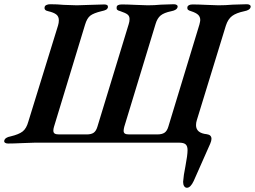

<svg xmlns="http://www.w3.org/2000/svg" viewBox="-49 -675 1204 907"><path d="M816 184Q818 154 827 110Q837 58 837 34Q837 15 828 7Q819 -1 798 -1H449H115Q96 -1 56 1Q14 3 -11 3Q-20 3 -25 -0.5Q-30 -4 -29 -10Q-26 -26 2 -31Q40 -40 58 -54Q76 -68 85 -101L225 -554Q229 -567 229 -579Q229 -597 217 -606.5Q205 -616 179 -622Q158 -626 162 -642Q163 -648 170.5 -651.5Q178 -655 188 -655Q221 -655 252 -652Q294 -650 314 -650Q335 -650 377 -652Q421 -654 444 -654Q462 -654 461 -641Q459 -633 452 -629Q445 -625 430 -622Q393 -613 377.5 -601Q362 -589 353 -559L206 -76Q203 -66 203 -58Q203 -48 209.5 -44Q216 -40 230 -40H361Q382 -40 393.5 -48Q405 -56 411 -76L559 -561Q563 -573 563 -585Q563 -599 553.5 -606.5Q544 -614 520 -622Q508 -625 504.5 -629Q501 -633 502 -641Q503 -654 527 -654Q551 -654 591 -652Q629 -650 649 -650Q681 -650 711 -653Q751 -655 772 -655Q781 -655 786 -651.5Q791 -648 790 -642Q787 -627 760 -622Q726 -615 710 -602Q694 -589 686 -562L538 -76Q535 -64 535 -57Q535 -48 541 -44Q547 -40 561 -40H694Q716 -40 728 -48Q740 -56 746 -76L893 -559Q897 -575 897 -580Q897 -596 886.5 -605.5Q876 -615 854 -622Q843 -625 839 -629Q835 -633 836 -641Q839 -654 861 -654Q886 -654 926 -652Q964 -650 983 -650Q1016 -650 1050 -653Q1096 -655 1117 -655Q1126 -655 1131 -651.5Q1136 -648 1135 -642Q1132 -627 1105 -622Q1067 -614 1047.5 -599.5Q1028 -585 1018 -554L881 -108Q877 -96 877 -84Q877 -46 928 -41Q950 -38 950 -19Q950 -10 944 4Q886 134 866 180Q851 212 834 212Q826 212 821 204.5Q816 197 816 184Z"/></svg>

Font: EB Garamond SemiBold
Style: Italic
Weight: 600
Italic angle: -17.2°
Designer: Georg Duffner and Octavio Pardo
Foundry: Georg Duffner
Version: Version 1.000